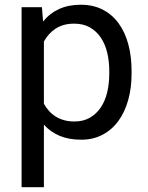

<svg xmlns="http://www.w3.org/2000/svg" viewBox="-20 -574 618 803"><path d="M530.3 -266.1Q530.3 -206.1 516.1 -155.5Q502 -105 475.1 -68.1Q448.2 -31.2 408.9 -10.5Q369.6 10.3 319.3 10.3Q268.1 10.3 229.5 -5.9Q190.9 -22 163.6 -52.7V209H70.3V-543.9H155.3L160.2 -483.9Q187.5 -518.1 226.8 -536.1Q266.1 -554.2 317.9 -554.2Q369.1 -554.2 408.7 -534.2Q448.2 -514.2 475.3 -477.5Q502.4 -440.9 516.4 -389.9Q530.3 -338.9 530.3 -276.4ZM437 -276.4Q437 -317.4 428.5 -353.3Q419.9 -389.2 401.9 -416.3Q383.8 -443.4 356.2 -459.2Q328.6 -475.1 290 -475.1Q266.6 -475.1 247.3 -469.7Q228 -464.4 212.4 -454.1Q196.8 -443.8 184.6 -430.2Q172.4 -416.5 163.6 -400.4V-140.1Q172.4 -124 184.6 -110.4Q196.8 -96.7 212.4 -86.9Q228 -77.1 247.6 -71.5Q267.1 -65.9 291 -65.9Q329.1 -65.9 356.4 -82Q383.8 -98.1 401.9 -125.2Q419.9 -152.3 428.5 -188.7Q437 -225.1 437 -266.1Z"/></svg>

Font: Roboto2
Style: Regular
Weight: 400
Designer: Google
Foundry: Google
Version: Version 2.000981-w3; 2014; ttfautohint (v1.1) -l 5 -r 24 -G 